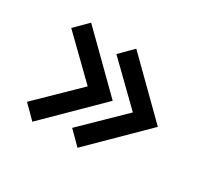

<svg xmlns="http://www.w3.org/2000/svg" viewBox="-93 -694 736 685"><g transform="rotate(30 274.5 -351.5)"><path d="M50 -198 210 -354 55 -505 107 -557 313 -354 102 -146ZM236 -198 396 -354 241 -505 293 -557 499 -354 288 -146Z"/></g></svg>

Font: Mina
Style: Regular
Weight: 400
Version: Version 1.000